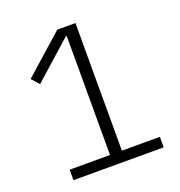

<svg xmlns="http://www.w3.org/2000/svg" viewBox="-127 -805 854 912"><g transform="rotate(-20 300.0 -349.0)"><path d="M546 0V-53H354V-698H262L63 -521L97 -483L289 -654H294V-53H90V0Z"/></g></svg>

Font: IBM Plex Thai Looped Light
Style: Regular
Weight: 300
Designer: Mike Abbink, Paul van der Laan, Pieter van Rosmalen, Ben Mitchell, Mark Frömberg
Foundry: Bold Monday
Version: Version 1.0